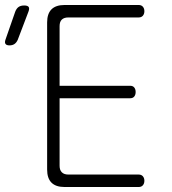

<svg xmlns="http://www.w3.org/2000/svg" viewBox="-69 -750 689 770"><path d="M170 -406H453Q464 -406 469.5 -399Q475 -392 475 -381Q475 -370 469.5 -363Q464 -356 453 -356H170V-85Q170 -68 179 -59Q188 -50 205 -50H487Q498 -50 504 -43Q510 -36 510 -25Q510 -14 504 -7Q498 0 487 0H190Q155 0 137.5 -17.5Q120 -35 120 -70V-660Q120 -695 137.5 -712.5Q155 -730 190 -730H487Q498 -730 504 -723Q510 -716 510 -705Q510 -694 504 -687Q498 -680 487 -680H205Q188 -680 179 -671.5Q170 -663 170 -645ZM2 -590Q-3 -579 -11 -573.5Q-19 -568 -31 -568Q-43 -568 -47 -574Q-51 -580 -47 -591L-8 -703Q-3 -716 5.5 -722Q14 -728 28 -728Q42 -728 46 -722Q50 -716 45 -703Z"/></svg>

Font: Maple Mono NL Thin
Style: Regular
Weight: 250
Monospace: yes
Designer: subframe7536
Version: Version 7.000